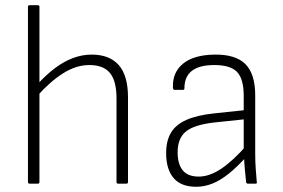

<svg xmlns="http://www.w3.org/2000/svg" viewBox="-20 -703 1084 735"><path d="M432 0Q426 0 426 -6V-326Q426 -393 401 -423.5Q376 -454 322 -454Q272 -454 222.5 -423Q173 -392 123 -336V-380Q158 -418 191.5 -443Q225 -468 260 -481Q295 -494 331 -494Q399 -494 434.5 -454Q470 -414 470 -330V-6Q470 0 464 0ZM93 0Q87 0 87 -6V-677Q87 -683 93 -683H125Q131 -683 131 -677V-6Q131 0 125 0Z M928 0Q925 0 923.5 -2.5Q922 -5 922 -7Q920 -26 917.5 -52.5Q915 -79 914 -105L913 -125V-336Q913 -400 888 -427Q863 -454 800 -454Q686 -454 686 -365Q686 -359 681 -359H648Q642 -359 642 -369Q640 -426 681 -459.5Q722 -493 802 -494Q882 -495 919.5 -457.5Q957 -420 957 -338V-114Q957 -83 959 -56.5Q961 -30 963 -6Q965 0 958 0ZM731 12Q673 12 644.5 -21.5Q616 -55 616 -117Q616 -164 634.5 -195Q653 -226 693.5 -244Q734 -262 800 -269L923 -282V-247L799 -234Q722 -225 691 -199Q660 -173 660 -120Q660 -75 679.5 -51Q699 -27 741 -27Q782 -27 827.5 -57.5Q873 -88 927 -150V-107Q888 -64 855.5 -38Q823 -12 792.5 0Q762 12 731 12Z"/></svg>

Font: Sofia Sans ExtraLight
Style: Regular
Weight: 250
Version: Version 4.100-B